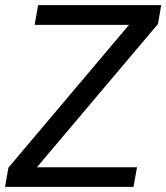

<svg xmlns="http://www.w3.org/2000/svg" viewBox="-30 -731 651 751"><path d="M114.3 -76.7H505.9L492.2 0H-10.3L2.9 -75.2L474.6 -633.8H105.5L119.1 -710.9H600.6L587.9 -637.2Z"/></svg>

Font: TypoPRO Roboto
Style: Italic
Weight: 400
Italic angle: -12°
Designer: Google
Version: Version 2.136; 2016